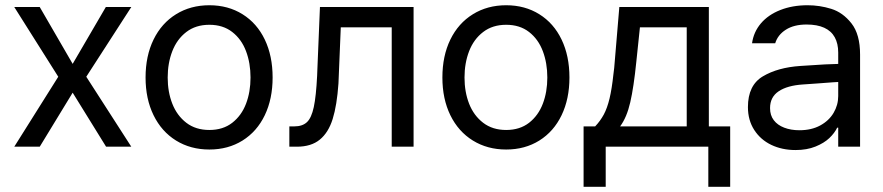

<svg xmlns="http://www.w3.org/2000/svg" viewBox="-20 -557 3353 729"><path d="M255.9 -314.5 381.8 -530.3H478.5L307.6 -265.6L478.5 0H382.8L255.9 -205.1L130.9 0H34.2L201.2 -265.6L34.2 -530.3H130.9Z M532.7 -262.7Q532.7 -344.7 563 -406.7Q593.3 -468.8 648.4 -502.9Q703.6 -537.1 774.9 -537.1Q846.2 -537.1 900.9 -502.9Q955.6 -468.8 985.4 -406.7Q1015.1 -344.7 1015.1 -262.7Q1015.1 -181.6 985.4 -119.6Q955.6 -57.6 900.9 -23.4Q846.2 10.7 774.9 10.7Q703.6 10.7 648.4 -23.4Q593.3 -57.6 563 -119.6Q532.7 -181.6 532.7 -262.7ZM931.2 -262.7Q931.2 -317.4 914.1 -362.8Q897 -408.2 861.8 -435.5Q826.7 -462.9 774.9 -462.9Q723.1 -462.9 687.5 -435.5Q651.9 -408.2 634.3 -362.8Q616.7 -317.4 616.7 -262.7Q616.7 -208 634.3 -163.1Q651.9 -118.2 687.5 -90.8Q723.1 -63.5 774.9 -63.5Q826.7 -63.5 861.8 -90.8Q897 -118.2 914.1 -163.1Q931.2 -208 931.2 -262.7Z M1078.6 -77.1H1097.2Q1128.4 -77.1 1145.5 -93.3Q1162.6 -109.4 1171.4 -150.4Q1180.2 -191.4 1184.1 -269.5Q1184.1 -276.4 1184.6 -282.7Q1185.1 -289.1 1185.1 -295.9L1194.8 -530.3H1550.3V0H1467.3V-453.1H1273.9L1266.1 -264.6Q1266.1 -258.8 1265.6 -252.4Q1265.1 -246.1 1265.1 -240.2Q1259.3 -157.2 1243.2 -105.5Q1227.1 -53.7 1194.3 -26.9Q1161.6 0 1106.9 0H1078.6Z M1659.7 -262.7Q1659.7 -344.7 1689.9 -406.7Q1720.2 -468.8 1775.4 -502.9Q1830.6 -537.1 1901.9 -537.1Q1973.1 -537.1 2027.8 -502.9Q2082.5 -468.8 2112.3 -406.7Q2142.1 -344.7 2142.1 -262.7Q2142.1 -181.6 2112.3 -119.6Q2082.5 -57.6 2027.8 -23.4Q1973.1 10.7 1901.9 10.7Q1830.6 10.7 1775.4 -23.4Q1720.2 -57.6 1689.9 -119.6Q1659.7 -181.6 1659.7 -262.7ZM2058.1 -262.7Q2058.1 -317.4 2041 -362.8Q2023.9 -408.2 1988.8 -435.5Q1953.6 -462.9 1901.9 -462.9Q1850.1 -462.9 1814.5 -435.5Q1778.8 -408.2 1761.2 -362.8Q1743.7 -317.4 1743.7 -262.7Q1743.7 -208 1761.2 -163.1Q1778.8 -118.2 1814.5 -90.8Q1850.1 -63.5 1901.9 -63.5Q1953.6 -63.5 1988.8 -90.8Q2023.9 -118.2 2041 -163.1Q2058.1 -208 2058.1 -262.7Z M2195.8 -77.1H2239.7Q2259.3 -97.7 2272.5 -122.1Q2285.6 -146.5 2294.4 -183.1Q2303.2 -219.7 2309.1 -275.4Q2311 -287.1 2312 -298.8Q2313 -310.5 2314 -322.3L2331.5 -530.3H2671.4V-77.1H2752.4V152.3H2669.4V0H2279.8V152.3H2195.8ZM2587.4 -77.1V-453.1H2409.7L2396 -322.3Q2386.2 -225.6 2373 -168.5Q2359.9 -111.3 2334.5 -77.1Z M3084.5 -240.2 3028.8 -236.3Q2969.2 -232.4 2936.5 -210.4Q2903.8 -188.5 2903.8 -146.5Q2903.8 -119.1 2918 -100.6Q2932.1 -82 2957.5 -72.3Q2982.9 -62.5 3015.1 -62.5Q3061 -62.5 3094.2 -80.6Q3127.4 -98.6 3145 -128.4Q3162.6 -158.2 3162.6 -192.4V-357.4Q3162.6 -391.6 3149.4 -415.5Q3136.2 -439.5 3109.4 -451.7Q3082.5 -463.9 3042.5 -463.9Q2994.6 -463.9 2963.9 -444.3Q2933.1 -424.8 2923.3 -392.6H2835.4Q2841.3 -435.5 2869.1 -468.3Q2897 -501 2942.9 -519Q2988.8 -537.1 3046.4 -537.1Q3092.3 -537.1 3136.2 -523.4Q3180.2 -509.8 3212.9 -468.3Q3245.6 -426.8 3245.6 -349.6V0H3162.6V-72.3H3158.7Q3148.9 -51.8 3128.9 -32.7Q3108.9 -13.7 3076.2 -0.5Q3043.5 12.7 3000.5 12.7Q2949.7 12.7 2908.7 -6.8Q2867.7 -26.4 2843.8 -63.5Q2819.8 -100.6 2819.8 -150.4Q2819.8 -233.4 2876.5 -267.1Q2933.1 -300.8 3019 -306.6Q3028.8 -307.6 3112.8 -312.5L3168.5 -314.5L3169.4 -246.1Q3160.6 -246.1 3084.5 -240.2Z"/></svg>

Font: Pretendard GOV Variable
Style: Regular
Weight: 400
Designer: Base glyphs from Inter by Rasmus Andersson; Hangul glyphs from Noto Sans CJK(Source Han Sans) by Jang Soo-young and Kang
Foundry: Kil Hyung-jin
Version: Version 1.307;Glyphs 3.2 (3192)